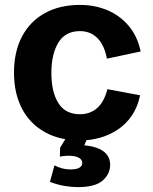

<svg xmlns="http://www.w3.org/2000/svg" viewBox="-20 -560 623 783"><path d="M307.1 12.7Q224.1 12.7 163.3 -21Q102.5 -54.7 69.8 -116.7Q37.1 -178.7 37.1 -264.2Q37.1 -349.1 69.8 -411.1Q102.5 -473.1 163.1 -506.6Q223.6 -540 306.6 -540Q366.2 -540 417.5 -518.6Q468.8 -497.1 504.6 -454.8Q540.5 -412.6 553.7 -350.1L416 -320.8Q405.3 -377 377 -405Q348.6 -433.1 305.7 -433.1Q246.6 -433.1 218 -386.2Q189.5 -339.4 189.5 -262.2Q189.5 -185.5 217.8 -139.9Q246.1 -94.2 306.2 -94.2Q347.7 -94.2 376.2 -119.4Q404.8 -144.5 418 -196.3L551.3 -171.4Q541.5 -123.5 517.6 -88.6Q493.7 -53.7 460.2 -31.5Q426.8 -9.3 387.7 1.7Q348.6 12.7 307.1 12.7ZM297.4 203.1Q272 203.1 242.9 198.2Q213.9 193.4 183.6 181.6L202.1 114.3Q214.4 121.1 231.4 126Q248.5 130.9 268.6 130.9Q292.5 130.9 304 123.8Q315.4 116.7 315.4 105Q315.4 86.4 290.5 78.9Q265.6 71.3 224.1 78.6L225.1 42.5L263.2 -20.5H341.8V-9.8L316.4 49.8L299.8 31.2Q364.7 33.2 397 53.7Q429.2 74.2 429.2 112.3Q429.2 149.4 398.7 176.3Q368.2 203.1 297.4 203.1Z"/></svg>

Font: Schibsted Grotesk
Style: Bold
Weight: 700
Designer: Bakken & Baeck AS, Henrik Kongsvoll
Foundry: Schibsted ASA
Version: Version 1.100;gftools[0.9.25]